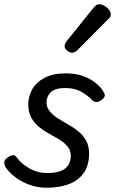

<svg xmlns="http://www.w3.org/2000/svg" viewBox="-20 -864 541 903"><path d="M201 19Q157 19 118.5 5Q80 -9 51 -31.5Q22 -54 6 -78Q0 -89 0 -100Q0 -111 14 -122Q27 -132 39 -134Q51 -136 59 -123Q82 -92 120 -71Q158 -50 201 -50Q239 -50 263.5 -59Q288 -68 300.5 -86.5Q313 -105 313 -131Q313 -156 298.5 -174Q284 -192 261.5 -206Q239 -220 213 -234Q187 -248 164.5 -266Q142 -284 127.5 -310Q113 -336 113 -373Q113 -410 131 -443Q149 -476 188.5 -497.5Q228 -519 290 -519Q335 -519 370 -506.5Q405 -494 428.5 -475Q452 -456 464 -437Q472 -425 473 -416Q474 -407 458 -394Q445 -385 435 -384Q425 -383 415 -392Q391 -417 360.5 -433.5Q330 -450 286 -450Q239 -450 219 -430.5Q199 -411 199 -382Q199 -359 213.5 -341Q228 -323 250.5 -308.5Q273 -294 299 -279.5Q325 -265 347.5 -247Q370 -229 384.5 -203.5Q399 -178 399 -142Q399 -84 372.5 -48.5Q346 -13 301 3Q256 19 201 19ZM318 -616Q309 -616 296.5 -625.5Q284 -635 284 -646Q284 -653 286.5 -659Q289 -665 294 -671L417 -824Q426 -836 433 -840Q440 -844 448 -844Q458 -844 470.5 -837Q483 -830 492 -819Q501 -808 501 -796Q501 -788 497.5 -783Q494 -778 488 -773L347 -631Q332 -616 318 -616Z"/></svg>

Font: Playwrite AU VIC
Style: Regular
Weight: 400
Designer: Veronika Burian, José Scaglione
Foundry: TypeTogether
Version: Version 1.002